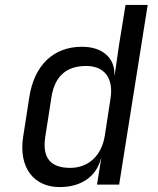

<svg xmlns="http://www.w3.org/2000/svg" viewBox="-20 -750 640 780"><path d="M222 10C310 10 370 -32 390 -105H391L374 0H464L580 -730H490L464 -570L446 -445H445C447 -515 396 -560 313 -560C197 -560 119 -485 99 -355L74 -194C55 -71 116 10 222 10ZM265 -68C189 -68 150 -105 164 -195L189 -355C203 -445 254 -482 330 -482C404 -482 442 -433 429 -350L406 -200C393 -117 339 -68 265 -68Z"/></svg>

Font: JetBrains Mono
Style: Italic
Weight: 400
Italic angle: -9°
Monospace: yes
Designer: Philipp Nurullin, Konstantin Bulenkov
Foundry: JetBrains
Version: Version 2.305